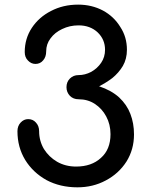

<svg xmlns="http://www.w3.org/2000/svg" viewBox="-20 -802 639 822"><path d="M311.5 0Q237.3 0 178.7 -31.2Q121.1 -63.5 87.9 -117.2Q54.7 -171.9 54.7 -240.2Q54.7 -262.7 68.4 -277.3Q82 -292 100.6 -292Q121.1 -292 133.8 -277.3Q147.5 -262.7 147.5 -240.2Q147.5 -199.2 168 -164.1Q189.5 -129.9 224.6 -109.4Q260.7 -88.9 305.7 -88.9Q372.1 -88.9 412.1 -126Q453.1 -162.1 453.1 -227.5Q453.1 -269.5 434.6 -303.7Q417 -336.9 385.7 -357.4Q355.5 -377 316.4 -377Q293.9 -377 279.3 -391.6Q264.6 -407.2 264.6 -428.7Q264.6 -451.2 279.3 -465.8Q293.9 -480.5 316.4 -480.5Q343.8 -480.5 370.1 -494.1Q396.5 -508.8 413.1 -533.2Q429.7 -557.6 429.7 -588.9Q429.7 -632.8 398.4 -663.1Q366.2 -693.4 316.4 -693.4Q278.3 -693.4 246.1 -677.7Q214.8 -663.1 196.3 -637.7Q177.7 -613.3 177.7 -582Q177.7 -558.6 165 -543.9Q152.3 -528.3 131.8 -528.3Q113.3 -528.3 99.6 -543Q85.9 -556.6 85.9 -579.1Q85.9 -636.7 116.2 -682.6Q146.5 -728.5 198.2 -754.9Q250 -782.2 314.5 -782.2Q373 -782.2 420.9 -756.8Q467.8 -731.4 495.1 -686.5Q523.4 -643.6 523.4 -588.9Q523.4 -549.8 505.9 -519.5Q488.3 -490.2 460.9 -467.8Q433.6 -447.3 404.3 -432.6Q457 -415 490.2 -384.8Q523.4 -353.5 538.1 -314.5Q553.7 -274.4 553.7 -226.6Q553.7 -162.1 521.5 -110.4Q488.3 -58.6 432.6 -29.3Q377.9 0 311.5 0Z"/></svg>

Font: Abed
Style: Bold
Weight: 700
Designer: Johan Aakerlund
Version: Version 3.105